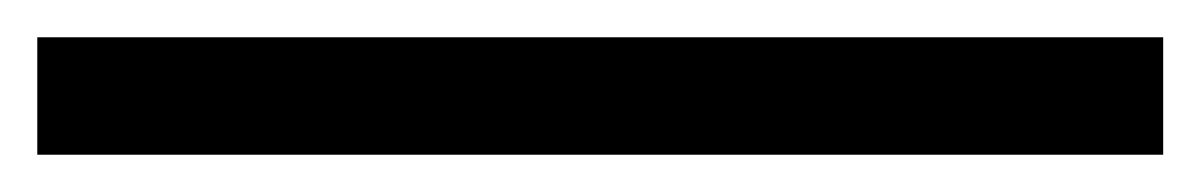

<svg xmlns="http://www.w3.org/2000/svg" viewBox="-22 77 644 103"><path d="M602 97H-2V160H602Z"/></svg>

Font: Mission
Style: Regular
Weight: 400
Version: Version 1.000;FEAKit 1.0